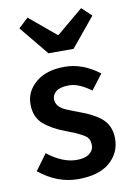

<svg xmlns="http://www.w3.org/2000/svg" viewBox="-86 -808 604 875"><g transform="rotate(-10 215.5 -370.5)"><path d="M169.9 -576.2 59.1 -710.9 104 -752.9 226.1 -650.9H230L352.1 -752.9L397 -710.9L286.1 -576.2ZM23.9 -56.2 78.1 -129.9Q148.9 -74.7 213.9 -75.2Q252 -75.2 272 -90.8Q292 -106.4 292 -127.9Q292 -148.9 284.7 -160.2Q277.3 -171.9 256.8 -182.6Q236.3 -193.4 227.1 -197.3Q217.3 -201.2 187 -212.9Q125 -235.8 86.9 -268.6Q48.8 -301.8 48.8 -361.3Q48.8 -420.9 97.7 -461.9Q146.5 -502.9 230.5 -502.9Q314.9 -502.9 391.1 -443.8L337.9 -374Q280.8 -416 237.8 -416Q194.8 -416 176.3 -400.9Q158.2 -385.7 158.2 -365.2Q158.7 -330.1 204.1 -310.5Q234.9 -297.4 263.7 -287.1Q319.8 -267.1 354.5 -240.7Q401.9 -205.1 401.4 -139.6Q400.9 -74.2 350.6 -30.8Q299.8 12.2 204.1 12.2Q108.4 12.2 23.9 -56.2Z"/></g></svg>

Font: SourceSansPro-Semibold
Style: Regular
Weight: 600
Designer: Paul D. Hunt
Foundry: Adobe Systems Incorporated
Version: Version 2.020;PS 2.0;hotconv 1.0.86;makeotf.lib2.5.63406